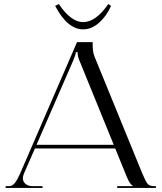

<svg xmlns="http://www.w3.org/2000/svg" viewBox="-20 -927 798 947"><path d="M252 -897.9 270 -907.2Q330.1 -817.9 390.1 -817.9Q452.6 -817.9 514.2 -907.2L527.8 -897.9Q504.9 -846.7 468.3 -814.5Q431.6 -782.2 390.1 -782.2Q313 -782.2 252 -897.9ZM7.8 0V-8.8H23.9Q41 -8.8 53.2 -24.4Q65.4 -40 79.1 -70.8L359.9 -719.2H437V-707Q437 -670.9 445.8 -648.9L682.1 -70.8Q698.7 -31.2 708.3 -20Q717.8 -8.8 741.2 -8.8H749V0H558.1V-8.8H634.8V-11.2Q620.6 -16.6 604 -58.1L548.3 -194.8H152.3L98.1 -70.8Q92.8 -57.6 92.8 -48.3Q92.8 -30.8 106 -19.8Q119.1 -8.8 141.1 -8.8H189.9V0ZM160.2 -212.9H541L371.1 -629.9Q362.8 -649.4 362.8 -669.9H354Q354 -659.2 341.8 -629.9Z"/></svg>

Font: FoglihtenNo07calt
Style: Regular
Weight: 500
Designer: gluk (gluksza@wp.pl)
Foundry: gluk (gluksza@wp.pl)
Version: Version 0.844